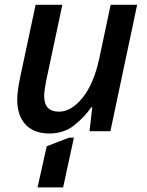

<svg xmlns="http://www.w3.org/2000/svg" viewBox="-20 -561 630 821"><path d="M190.9 9.8Q125 9.8 89.4 -28.3Q53.7 -66.4 53.7 -134.8Q53.7 -154.8 57.1 -179Q60.5 -203.1 65.9 -229L132.3 -540.5H246.6L176.8 -212.4Q168.9 -172.9 168.9 -149.9Q168.9 -83.5 232.4 -83.5Q284.7 -83.5 332.8 -142.8Q380.9 -202.1 404.3 -310.1L453.1 -540.5H566.4L452.1 0H362.8L374.5 -102.5H370.6Q340.3 -59.1 296.6 -24.7Q252.9 9.8 190.9 9.8ZM140.6 240.2 179.7 64.5 274.4 27.8H295.9L250 240.2Z"/></svg>

Font: Open Sans SemiBold
Style: Italic
Weight: 600
Italic angle: -12°
Designer: Monotype Design Team
Foundry: Monotype Imaging Inc.
Version: Version 3.003; ttfautohint (v1.8.4)